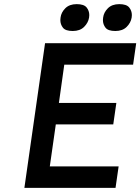

<svg xmlns="http://www.w3.org/2000/svg" viewBox="-20 -909 679 929"><path d="M265 -411H543L528 -307H250L221 -104H554L539 0H98L198 -700H639L624 -596H291ZM538 -759Q503 -759 490.5 -775Q478 -791 478 -812Q478 -818 479 -824Q482 -849 502 -869Q522 -889 557 -889Q592 -889 605 -873Q618 -857 618 -836Q618 -830 617 -824Q613 -799 593 -779Q573 -759 538 -759ZM332 -759Q297 -759 284.5 -775Q272 -791 272 -812Q272 -818 273 -824Q276 -849 296 -869Q316 -889 351 -889Q386 -889 399 -873Q412 -857 412 -836Q412 -830 411 -824Q407 -799 387 -779Q367 -759 332 -759Z"/></svg>

Font: Lexend
Style: Italic
Weight: 400
Italic angle: -8.13011°
Designer: Bonnie Shaver-Troup, Thomas Jockin
Foundry: Lexend
Version: Version 1.007